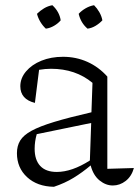

<svg xmlns="http://www.w3.org/2000/svg" viewBox="-20 -707 534 737"><path d="M187 10Q123 9 84 -27Q45 -63 45 -119Q45 -147 57.5 -167.5Q70 -188 101 -205Q132 -222 188 -239Q244 -256 331 -276L335 -389Q270 -443 176 -443Q154 -443 130 -439L114 -312Q58 -326 58 -376Q58 -407 80 -433Q102 -459 139 -474Q176 -489 222 -489Q272 -489 315.5 -469.5Q359 -450 392 -413V-59L494 -62Q485 -30 462.5 -12.5Q440 5 413 5Q386 5 362 -14.5Q338 -34 328 -72Q296 -45 262.5 -24.5Q229 -4 187 10ZM113 -136Q113 -93 134.5 -70Q156 -47 198 -47Q256 -47 325 -91L330 -235L121 -192Q113 -164 113 -136ZM181 -687Q208 -662 213 -629Q203 -617 187.5 -608Q172 -599 156 -597Q144 -608 135 -623Q126 -638 122 -654Q134 -666 149 -675Q164 -684 181 -687ZM341 -687Q353 -675 361.5 -660Q370 -645 373 -629Q362 -617 347 -608Q332 -599 316 -597Q290 -619 282 -654Q293 -666 308.5 -675Q324 -684 341 -687Z"/></svg>

Font: Piazzolla Light
Style: Regular
Weight: 300
Designer: Juan Pablo del Peral
Foundry: Huerta Tipografica
Version: Version 1.330